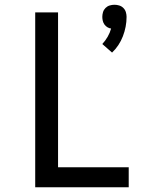

<svg xmlns="http://www.w3.org/2000/svg" viewBox="-20 -787 640 807"><path d="M451 -566 410 -602Q423 -616 432.5 -632.5Q442 -649 447 -667Q439 -668 431.5 -672.5Q424 -677 419 -684Q414 -691 412 -699.5Q410 -708 410 -716Q410 -726 413 -736Q416 -746 423.5 -753.5Q431 -761 441 -764Q451 -767 461 -767Q471 -767 481 -764Q491 -761 498.5 -753.5Q506 -746 509 -736Q512 -726 512 -716Q512 -695 508 -674.5Q504 -654 496.5 -634.5Q489 -615 477.5 -597.5Q466 -580 451 -566ZM128 0V-735H224V-84H521V0Z"/></svg>

Font: Iosevka Aile Medium
Style: Regular
Weight: 500
Designer: Belleve Invis
Foundry: Belleve Invis
Version: Version 27.3.5; ttfautohint (v1.8.4)